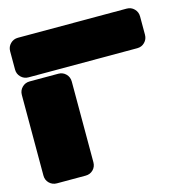

<svg xmlns="http://www.w3.org/2000/svg" viewBox="-104 -796 853 892"><g transform="rotate(-15 322.5 -350.0)"><path d="M634.8 -648.9V-561Q634.8 -539.6 620.1 -524.7Q605.5 -509.8 584 -509.8H61Q39.6 -509.8 24.7 -524.7Q9.8 -539.6 9.8 -561V-648.9Q9.8 -670.4 24.7 -685.3Q39.6 -700.2 61 -700.2H584Q605.5 -700.2 620.1 -685.3Q634.8 -670.4 634.8 -648.9ZM250 -439V-50.8Q250 -29.3 235.4 -14.6Q220.7 0 199.2 0H61Q39.6 0 24.7 -14.6Q9.8 -29.3 9.8 -50.8V-439Q9.8 -460.4 24.7 -475.3Q39.6 -490.2 61 -490.2H199.2Q220.7 -490.2 235.4 -475.3Q250 -460.4 250 -439Z"/></g></svg>

Font: Nastup Soft
Style: Regular
Weight: 400
Designer: Maksym Kobuzan
Foundry: Zakznak
Version: Version 1.020;hotconv 1.0.109;makeotfexe 2.5.65596